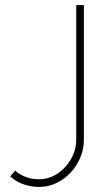

<svg xmlns="http://www.w3.org/2000/svg" viewBox="-20 -720 409 753"><path d="M132 13Q101.5 13 72.8 3Q44 -7 20 -28L39 -51Q79 -17 132 -17Q172.5 -17 205.8 -39.2Q239 -61.5 259 -97Q279 -132.5 279 -173V-700H309V-173Q309 -124.5 285.2 -82Q261.5 -39.5 221.2 -13.2Q181 13 132 13Z"/></svg>

Font: Urbanist Thin
Style: Regular
Weight: 100
Designer: Corey Hu
Foundry: Corey Hu
Version: Version 1.330; ttfautohint (v1.8.4.7-5d5b)